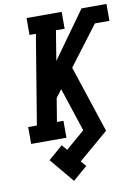

<svg xmlns="http://www.w3.org/2000/svg" viewBox="-105 -804 822 1131"><g transform="rotate(-10 306.5 -238.5)"><path d="M244 258 123 113 209 39 236 71 349 -26 264 -284 263 -287 228 -240 205 -101H244V0H33V-101H85L173 -634H135V-735H345V-634H293L264 -456L464 -735H613V-634H526L349 -400L481 0L303 152L330 184Z"/></g></svg>

Font: Iosevka Slab Extended Oblique
Style: Bold
Weight: 700
Width: 7
Italic angle: -9°
Monospace: yes
Designer: Belleve Invis
Foundry: Belleve Invis
Version: Version 11.1.1; ttfautohint (v1.8.3)